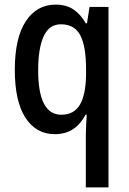

<svg xmlns="http://www.w3.org/2000/svg" viewBox="-20 -570 557 830"><path d="M351 18Q351 1 352 -22.5Q353 -46 355 -74H350Q328 -33 295.5 -11.5Q263 10 217 10Q136 10 90 -61Q44 -132 44 -268Q44 -406 91.5 -478Q139 -550 220 -550Q266 -550 297 -529.5Q328 -509 351 -469H356L367 -540H449V240H351ZM245 -74Q300 -74 325.5 -117.5Q351 -161 352 -248V-271Q352 -370 327 -417.5Q302 -465 243 -465Q193 -465 169 -413.5Q145 -362 145 -266Q145 -74 245 -74Z"/></svg>

Font: Noto Sans Condensed Medium
Style: Regular
Weight: 500
Width: 3
Designer: Monotype Design Team
Foundry: Monotype Imaging Inc.
Version: Version 2.013; ttfautohint (v1.8.4.7-5d5b)